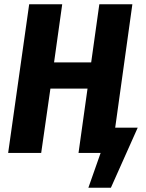

<svg xmlns="http://www.w3.org/2000/svg" viewBox="-20 -713 682 895"><path d="M517 -118H622L497 162H392L449 0H346L388 -300H215L172 0H18L116 -693H270L232 -422H405L443 -693H597Z"/></svg>

Font: Fira Sans Condensed
Style: Bold Italic
Weight: 700
Width: 3
Italic angle: -8°
Designer: Carrois Corporate & Edenspiekermann AG
Foundry: Carrois Corporate GbR & Edenspiekermann AG
Version: Version 4.203